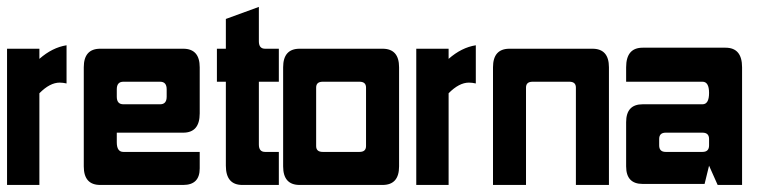

<svg xmlns="http://www.w3.org/2000/svg" viewBox="-20 -525 2175 545"><path d="M91.8 -260.3V0H0V-386.7H91.8V-357.9Q128.4 -390.1 168.9 -396.5V-288.1Q158.7 -290.5 149.4 -290.5Q121.6 -290.5 91.8 -260.3Z M217.8 -334Q217.8 -386.7 264.6 -386.7H500Q546.9 -386.7 546.9 -334V-203.1Q546.9 -148.4 500 -148.4H311.5V-121.1Q311.5 -93.8 330.1 -93.8H546.9V-46.9Q546.9 0 500 0H264.6Q217.8 0 217.8 -52.7ZM434.6 -293H330.1Q311.5 -293 311.5 -271.5V-250.5Q311.5 -229 330.1 -229H434.6Q453.1 -229 453.1 -250.5V-271.5Q453.1 -293 434.6 -293Z M621.1 -293H595.7V-386.7H621.1V-471.2L714.8 -505.4V-407.7Q714.8 -386.7 732.4 -386.7H771.5V-293H714.8V-114.7Q714.8 -93.8 732.4 -93.8H771.5V0H668Q621.1 0 621.1 -54.7Z M1000.5 -293H896Q877.4 -293 877.4 -276.4V-110.4Q877.4 -93.8 896 -93.8H1000.5Q1019 -93.8 1019 -110.4V-276.4Q1019 -293 1000.5 -293ZM1065.9 0H830.6Q783.7 0 783.7 -52.7V-334Q783.7 -386.7 830.6 -386.7H1065.9Q1112.8 -386.7 1112.8 -334V-52.7Q1112.8 0 1065.9 0Z M1253.4 -260.3V0H1161.6V-386.7H1253.4V-357.9Q1290 -390.1 1330.6 -396.5V-288.1Q1320.3 -290.5 1311 -290.5Q1283.2 -290.5 1253.4 -260.3Z M1473.1 0H1379.4V-334Q1379.4 -386.7 1426.3 -386.7H1661.6Q1708.5 -386.7 1708.5 -334V0H1614.7V-276.4Q1614.7 -293 1596.2 -293H1491.7Q1473.1 -293 1473.1 -276.4Z M2086.4 0H2017.1L1992.7 -54.7L1980 -2.9H1804.2Q1757.3 -2.9 1757.3 -52.7V-178.2Q1757.3 -229 1804.2 -229H1974.1Q1992.7 -229 1992.7 -261.2Q1992.7 -293 1974.1 -293H1757.3V-334Q1757.3 -389.6 1804.2 -389.6H2039.6Q2086.4 -389.6 2086.4 -334ZM1869.6 -93.8H1974.1Q1992.7 -93.8 1992.7 -112.3V-130.4Q1992.7 -148.4 1974.1 -148.4H1869.6Q1851.1 -148.4 1851.1 -130.4V-112.3Q1851.1 -93.8 1869.6 -93.8Z"/></svg>

Font: Aswaq
Style: Regular
Weight: 400
Designer: Husham Jawad
Version: Version 1.000;November 3, 2021;FontCreator 14.0.0.2814 32-bi